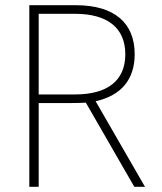

<svg xmlns="http://www.w3.org/2000/svg" viewBox="-20 -717 622 737"><path d="M92.5 0H128.5V-321.5H258.5C276 -321.5 294 -322 309.5 -323L495.5 0H536.5L347 -328.5C445.5 -350 497 -412.5 497 -509C497 -628.5 419.5 -697 271.5 -697H92.5ZM128.5 -354.5V-664H268.5C389 -664 461 -612.5 461 -508.5C461 -406 390.5 -354.5 268.5 -354.5Z"/></svg>

Font: HK Grotesk ExtraLight
Style: Regular
Weight: 200
Designer: Alfredo Marco Pradil
Foundry: Hanken Design Co.
Version: Version 3.001;FEAKit 1.0